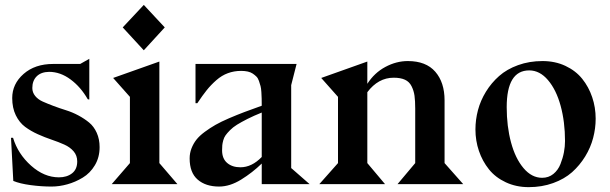

<svg xmlns="http://www.w3.org/2000/svg" viewBox="-20 -751 2486 783"><path d="M24.9 -189H33.2Q53.2 -123 106.7 -75.4Q160.2 -27.8 220.2 -27.8Q252.9 -27.8 273.9 -44.2Q294.9 -60.5 294.9 -92.8Q294.9 -116.7 280.3 -133.8Q265.6 -150.9 242.2 -161.4Q218.8 -171.9 190.7 -181.4Q162.6 -190.9 134.3 -203.6Q106 -216.3 82.5 -233.6Q59.1 -251 44.4 -281Q29.8 -311 29.8 -351.1Q29.8 -408.7 76.2 -449.5Q122.6 -490.2 196.8 -490.2H307.1L344.2 -511.2V-345.2L337.9 -346.2Q309.6 -396 267.8 -427Q226.1 -458 180.2 -458Q147.5 -457.5 129.6 -439.7Q111.8 -421.9 111.8 -392.1Q111.8 -374 123.5 -359.6Q135.3 -345.2 154.5 -336.7Q173.8 -328.1 198.5 -318.8Q223.1 -309.6 249 -301.5Q274.9 -293.5 299.6 -280.3Q324.2 -267.1 343.5 -251.2Q362.8 -235.4 374.5 -209.5Q386.2 -183.6 386.2 -150.9Q386.2 -109.4 366.9 -77.1Q347.7 -44.9 317.4 -26.6Q287.1 -8.3 254.4 0.7Q221.7 9.8 189.9 9.8Q148.4 9.8 104.7 3.9Q61 -2 34.2 -13.2Z M480.5 -639.2 566.4 -731 651.9 -639.2 566.4 -545.9ZM441.4 -433.1 629.9 -500V-85.9L703.6 0H435.5L509.8 -85.9V-356Z M1047.4 -110.8V-292Q1014.6 -278.8 989 -265.9Q963.4 -252.9 946.5 -242.4Q929.7 -231.9 918 -220Q906.2 -208 899.9 -199.2Q893.6 -190.4 890.4 -178.5Q887.2 -166.5 886.5 -158.7Q885.7 -150.9 885.7 -138.2Q885.7 -104 906.5 -86.4Q927.2 -68.8 960.4 -68.8Q1006.8 -68.8 1047.4 -110.8ZM1242.7 0H1047.4V-84Q1009.3 -46.9 963.4 -18.6Q917.5 9.8 873.5 9.8Q818.8 9.8 786.1 -18.6Q753.4 -46.9 753.4 -105Q753.4 -126.5 761 -146Q768.6 -165.5 781 -181.4Q793.5 -197.3 814.9 -213.1Q836.4 -229 858.6 -241.7Q880.9 -254.4 913.8 -268.6Q946.8 -282.7 976.3 -293.9Q1005.9 -305.2 1047.4 -319.8Q1047.4 -338.4 1047.1 -349.1Q1046.9 -359.9 1045.9 -375.5Q1044.9 -391.1 1042.5 -400.1Q1040 -409.2 1036.1 -420.7Q1032.2 -432.1 1025.9 -438.5Q1019.5 -444.8 1011 -450.7Q1002.4 -456.5 990.5 -459.2Q978.5 -461.9 963.4 -461.9Q934.6 -461.9 909.4 -452.6Q884.3 -443.4 862.3 -424.1Q840.3 -404.8 823.2 -383.5Q806.2 -362.3 784.7 -330.1H777.3V-490.2H1189.5L1167.5 -403.8V-64.9H1168.5Z M1869.1 0H1601.1L1673.3 -85.9V-308.1Q1673.3 -340.3 1670.4 -360.8Q1667.5 -381.3 1658.4 -399.4Q1649.4 -417.5 1631.6 -425.8Q1613.8 -434.1 1585.4 -434.1Q1522.5 -434.1 1478 -375V-85.9L1550.3 0H1282.2L1358.4 -85.9V-356L1290 -433.1L1478 -500V-409.2Q1506.8 -454.1 1551.5 -478Q1596.2 -502 1643.1 -502Q1717.3 -502 1755.1 -458.5Q1793 -415 1793 -341.8V-85.9Z M2409.2 -267.1Q2409.2 -227.5 2398.9 -188.5Q2388.7 -149.4 2366.5 -113Q2344.2 -76.7 2313 -48.8Q2281.7 -21 2235.8 -4.4Q2189.9 12.2 2136.2 12.2Q2085 12.2 2042.7 -7.6Q2000.5 -27.3 1973.9 -60.5Q1947.3 -93.8 1933.1 -135.5Q1918.9 -177.2 1918.9 -223.1Q1918.9 -262.7 1929.2 -301.8Q1939.5 -340.8 1961.7 -377Q1983.9 -413.1 2015.4 -440.9Q2046.9 -468.8 2092.8 -485.4Q2138.7 -502 2192.4 -502Q2244.1 -502 2286.1 -482.2Q2328.1 -462.4 2354.5 -429.4Q2380.9 -396.5 2395 -354.7Q2409.2 -313 2409.2 -267.1ZM2138.2 -463.9Q2046.4 -463.9 2046.4 -314Q2046.4 -235.8 2064 -170.4Q2081.5 -105 2115 -65.4Q2148.4 -25.9 2190.9 -25.9Q2217.3 -25.9 2236.6 -41.5Q2255.9 -57.1 2265.6 -81.8Q2275.4 -106.4 2279.8 -130.1Q2284.2 -153.8 2284.2 -175.8Q2284.2 -253.9 2266.4 -319.3Q2248.5 -384.8 2214.8 -424.3Q2181.2 -463.9 2138.2 -463.9Z"/></svg>

Font: Bluu Next
Style: Bold
Weight: 700
Designer: Jean-Baptiste Morizot, Igor Stepanchenko (Cyrillic)
Foundry: Igor Stepanchenko
Version: Version 1.005